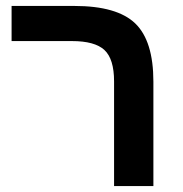

<svg xmlns="http://www.w3.org/2000/svg" viewBox="-20 -626 616 646"><path d="M496.1 0H363.8V-352.1Q363.8 -427.7 331.3 -457.8Q298.8 -487.8 222.2 -487.8H19V-606H230Q374 -606 435.1 -547.1Q496.1 -488.3 496.1 -351.1Z"/></svg>

Font: Liberation Sans
Style: Bold
Weight: 700
Designer: Steve Matteson
Foundry: Ascender Corporation
Version: Version 2.1.5